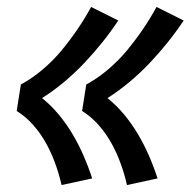

<svg xmlns="http://www.w3.org/2000/svg" viewBox="-20 -621 548 552"><path d="M345 -89Q338 -120 327 -150.5Q316 -181 300.5 -209Q285 -237 264 -261Q243 -285 216 -302L228 -378Q261 -396 291 -421.5Q321 -447 345 -476Q369 -505 390.5 -536.5Q412 -568 430 -601L508 -562Q486 -529 461.5 -498.5Q437 -468 410 -439.5Q383 -411 352.5 -385.5Q322 -360 289 -339Q315 -318 337 -291.5Q359 -265 376.5 -235.5Q394 -206 408 -174Q422 -142 433 -108ZM157 -89Q150 -120 139 -150.5Q128 -181 112.5 -209Q97 -237 76 -261Q55 -285 28 -302L40 -378Q73 -396 103 -421.5Q133 -447 157 -476Q181 -505 202.5 -536.5Q224 -568 242 -601L320 -562Q298 -529 273.5 -498.5Q249 -468 222 -439.5Q195 -411 164.5 -385.5Q134 -360 101 -339Q127 -318 149 -291.5Q171 -265 188.5 -235.5Q206 -206 220 -174Q234 -142 245 -108Z"/></svg>

Font: Iosevka Curly Slab Extrabold
Style: Italic
Weight: 800
Italic angle: -9°
Monospace: yes
Designer: Belleve Invis
Foundry: Belleve Invis
Version: Version 22.1.2; ttfautohint (v1.8.4)